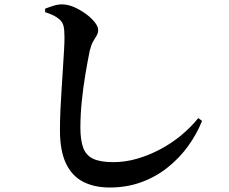

<svg xmlns="http://www.w3.org/2000/svg" viewBox="-20 -802 1040 872"><path d="M184.9 -746.8V-762.5Q204.9 -770.4 224.5 -776.4Q244.2 -782.3 263.2 -782.1Q288.4 -781.8 316.6 -769.6Q344.8 -757.3 369.6 -739.1Q394.5 -721 410.2 -701.2Q425.9 -681.5 425.9 -665.9Q425.9 -651.8 418.5 -639.8Q411 -627.8 402.4 -612.6Q393.7 -597.3 387.5 -571.4Q377.6 -523 367.7 -464Q357.8 -404.9 351.5 -342.9Q345.1 -280.9 345.1 -222.7Q345.1 -166.2 357.8 -131.3Q370.5 -96.4 403 -81Q435.5 -65.6 494.3 -65.6Q549.2 -65.6 603.4 -81.4Q657.7 -97.3 708.6 -124.4Q759.5 -151.5 803.4 -187.9Q847.3 -224.4 880.3 -265.6L897.7 -253.2Q873.1 -191.6 833.4 -137.2Q793.7 -82.8 740.5 -40.7Q687.4 1.5 621.6 25.5Q555.8 49.6 478.4 49.6Q408.1 49.6 357.4 23.4Q306.7 -2.7 279.5 -60Q252.3 -117.3 252.3 -210.2Q252.3 -253.1 254.4 -301.5Q256.6 -349.8 259.9 -398.5Q263.1 -447.2 265.9 -492Q268.7 -536.7 270.8 -572.7Q272.9 -608.7 272.9 -631Q272.9 -667.4 268.3 -684.8Q263.7 -702.2 249.9 -713.8Q237.5 -724.6 223.7 -731.6Q210 -738.5 184.9 -746.8Z"/></svg>

Font: Noto Serif KR
Style: Regular
Weight: 200
Designer: Ryoko NISHIZUKA 西塚涼子 (kana & ideographs); Frank Grießhammer (Latin, Greek & Cyrillic); Wenlong ZHANG 张文龙 (bopomofo); San
Foundry: Adobe
Version: Version 2.001;hotconv 1.1.0;makeotfexe 2.6.0